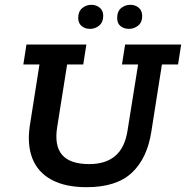

<svg xmlns="http://www.w3.org/2000/svg" viewBox="-20 -768 773 798"><path d="M340 10Q252 10 195 -20.5Q138 -51 115 -108.5Q92 -166 104 -246L144 -500H77L90 -583H339L326 -500H259L218 -242Q205 -163 238 -124.5Q271 -86 351 -86Q419 -86 459 -120Q499 -154 510 -225L554 -500H487L500 -583H733L720 -500H653L609 -221Q592 -110 528 -50Q464 10 340 10ZM354 -648Q333 -648 319 -660Q305 -672 305 -694Q305 -720 321.5 -734Q338 -748 360 -748Q380 -748 394.5 -736Q409 -724 409 -702Q409 -676 392.5 -662Q376 -648 354 -648ZM516 -648Q495 -648 481 -659.5Q467 -671 467 -693Q467 -721 483.5 -734.5Q500 -748 522 -748Q542 -748 556.5 -736Q571 -724 571 -701Q571 -675 554 -661.5Q537 -648 516 -648Z"/></svg>

Font: Rokkitt SemiBold
Style: Italic
Weight: 600
Italic angle: -9°
Designer: Vernon Adams
Foundry: Vernon Adams
Version: Version 3.103